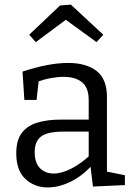

<svg xmlns="http://www.w3.org/2000/svg" viewBox="-20 -813 588 842"><path d="M449 -45.2 436 -63 527.7 -44.7V-1.3L387.5 5L376 -91L383 -88Q339.3 -39.8 288.1 -15.4Q237 9 189 9Q131.3 9 91.3 -28.3Q51.3 -65.5 51.3 -140.5Q51.3 -198.7 76 -230.6Q100.8 -262.5 144.6 -275.5Q188.5 -288.5 246.5 -288.5H377.5L369 -278.5V-373.8Q369 -428.5 339.8 -452.3Q310.5 -476 259.5 -476Q232.5 -476 202.4 -470.4Q172.2 -464.8 138.2 -452.8L150.5 -466L140.5 -374.8H86.8L78.8 -499.2Q136.3 -518 186 -527.5Q235.7 -537 278.5 -537Q358.5 -537 403.7 -501.5Q449 -466 449 -388ZM132.2 -146.7Q132.2 -98.2 155.7 -75.1Q179.2 -52 215.2 -52Q250.5 -52 292.9 -73.7Q335.3 -95.5 374.8 -132.5L369 -111V-245L377.5 -235.8H259Q188.2 -235.8 160.2 -214.4Q132.2 -193 132.2 -146.7ZM137 -628.3 108 -660.7 243.3 -789 290.7 -792.7 433 -660.7 403.3 -628.3 241.3 -746 294.3 -745.3Z"/></svg>

Font: Bitter Thin
Style: Regular
Weight: 100
Designer: Sol Matas, and Bitter project Authors
Foundry: Sol Matas
Version: Version 2.002